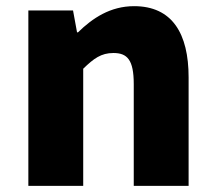

<svg xmlns="http://www.w3.org/2000/svg" viewBox="-20 -603 698 623"><path d="M72 0H250V-380C284 -413 308 -431 348 -431C393 -431 414 -409 414 -330V0H592V-352C592 -494 539 -583 415 -583C338 -583 280 -544 233 -498H230L217 -569H72Z"/></svg>

Font: Noto Sans CJK TC Black
Style: Regular
Weight: 900
Designer: Ryoko NISHIZUKA 西塚涼子 (kana, bopomofo & ideographs); Paul D. Hunt (Latin, Greek & Cyrillic); Sandoll Communications 산돌커뮤니
Foundry: Adobe
Version: Version 2.004;hotconv 1.0.118;makeotfexe 2.5.65603